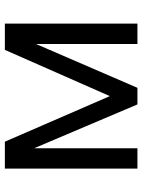

<svg xmlns="http://www.w3.org/2000/svg" viewBox="82 -668 585 790"><g transform="rotate(-90 375.0 -272.5)"><path d="M375 -113.6 187.5 -545.5H76.7V0H160.5V-425.1L340.9 0H409.1L589.5 -417.3V0H673.3V-545.5H565.3Z"/></g></svg>

Font: Margiela Sans
Style: Regular
Weight: 400
Designer: Stefan Endress, Andreas Faust
Version: Version 1.100;FEAKit 1.0